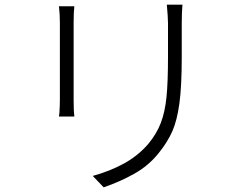

<svg xmlns="http://www.w3.org/2000/svg" viewBox="-20 -770 1040 824"><path d="M760 -670V-525Q760 -400 750 -326.5Q740 -253 719.5 -206.5Q699 -160 661 -113Q618 -59 556.5 -24.5Q495 10 425 34L378 -15Q451 -35 511.5 -68Q572 -101 616 -152Q652 -195 670 -242Q688 -289 694.5 -353Q701 -417 701 -526V-670Q701 -693 696 -750H763Q760 -716 760 -670ZM296 -673V-341Q296 -293 299 -270H233L235 -286Q237 -318 237 -342V-673Q237 -709 233 -743H299Q296 -718 296 -673Z"/></svg>

Font: 寒蝉端黑体 Light
Style: Regular
Weight: 300
Designer: ChillDuanSans {Warren2060}; 
Source Han Sans {Ryoko NISHIZUKA 西塚涼子 (kana, bopomofo & ideographs); Paul D. Hunt (Latin, G
Foundry: ChillType&Adobe
Version: Version 1.300;Glyphs 3.3 (3306)